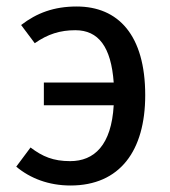

<svg xmlns="http://www.w3.org/2000/svg" viewBox="-20 -559 524 591"><path d="M216 -539C146 -539 93 -519 45 -482L87 -426C127 -454 165 -466 212 -466C283 -466 322 -415 330 -305H115V-235H330C323 -112 270 -63 196 -63C144 -63 111 -77 74 -105L30 -46C73 -10 130 12 197 12C349 12 427 -95 427 -266C427 -451 344 -539 216 -539Z"/></svg>

Font: Fira Math
Style: Regular
Weight: 400
Designer: Xiangdong Zeng
Foundry: Xiangdong Zeng
Version: Version 0.3.4